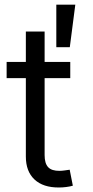

<svg xmlns="http://www.w3.org/2000/svg" viewBox="-20 -809 402 834"><path d="M285.2 -540V-469.7H8.8V-540ZM92.3 -671.9H173.8V-135.3Q173.8 -99.1 189.2 -82.8Q204.6 -66.4 239.3 -66.9Q247.6 -66.9 260 -68.6Q272.5 -70.3 282.7 -71.8L296.4 -2.4Q283.2 1.5 267.3 3.4Q251.5 5.4 236.3 5.4Q167.5 5.9 129.9 -29.3Q92.3 -64.5 92.3 -128.9ZM224.6 -604V-788.6H307.1L283.2 -604Z"/></svg>

Font: V-Inter
Style: Regular-375
Weight: 375
Designer: Rasmus Andersson
Foundry: rsms
Version: Version 4.000;git-4146feb